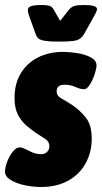

<svg xmlns="http://www.w3.org/2000/svg" viewBox="-33 -738 407 766"><path d="M131 8Q99 8 65.5 1Q32 -6 9.5 -20Q-13 -34 -13 -53Q-13 -70 -4.5 -92.5Q4 -115 17.5 -132.5Q31 -150 46 -150Q55 -150 67.5 -143.5Q80 -137 96 -130Q112 -123 131 -123Q147 -123 155.5 -132.5Q164 -142 164 -154Q164 -173 148 -183.5Q132 -194 113 -206Q94 -219 73.5 -236Q53 -253 39 -279.5Q25 -306 25 -347Q25 -404 49.5 -445Q74 -486 118 -508.5Q162 -531 218 -531Q244 -531 275.5 -526Q307 -521 329.5 -509Q352 -497 352 -477Q352 -464 344.5 -441.5Q337 -419 325.5 -400.5Q314 -382 302 -382Q288 -382 268 -391Q248 -400 225 -400Q193 -400 193 -374Q193 -355 213 -344.5Q233 -334 255 -319Q284 -300 308.5 -270Q333 -240 333 -185Q333 -131 309 -87Q285 -43 239.5 -17.5Q194 8 131 8ZM302 -718Q354 -718 354 -702Q354 -694 343 -675L303 -603Q296 -591 286.5 -584Q277 -577 258 -574.5Q239 -572 202 -572Q165 -572 146.5 -575Q128 -578 120.5 -584.5Q113 -591 109 -603L83 -675Q78 -688 78 -698Q78 -709 91 -713.5Q104 -718 134 -718Q154 -718 164 -715Q174 -712 181 -700L207 -655L243 -700Q252 -711 265 -714.5Q278 -718 302 -718Z"/></svg>

Font: Asap Condensed Condensed Black
Style: Italic
Weight: 900
Width: 3
Italic angle: -6°
Designer: Pablo Cosgaya
Foundry: Omnibus-Type
Version: Version 3.001; ttfautohint (v1.8.4.7-5d5b)